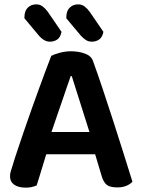

<svg xmlns="http://www.w3.org/2000/svg" viewBox="-20 -850 650 880"><path d="M416 -143H192Q181 -106 168.5 -66Q156 -26 148 0Q138 4 126.5 7Q115 10 98 10Q64 10 45 -3.5Q26 -17 26 -42Q26 -54 29.5 -65.5Q33 -77 38 -92Q46 -120 59.5 -159.5Q73 -199 88.5 -245.5Q104 -292 122 -341.5Q140 -391 156.5 -437.5Q173 -484 188.5 -524.5Q204 -565 215 -594Q228 -601 253.5 -608Q279 -615 305 -615Q340 -615 369 -604.5Q398 -594 406 -571Q426 -516 450 -444.5Q474 -373 498.5 -297Q523 -221 546 -148Q569 -75 587 -17Q577 -6 559.5 1.5Q542 9 518 9Q483 9 468.5 -3.5Q454 -16 446 -43ZM304 -501Q295 -476 284.5 -445Q274 -414 262.5 -380.5Q251 -347 239 -312.5Q227 -278 216 -245H390L309 -501ZM92 -766V-771Q92 -800 107.5 -815Q123 -830 146 -830Q163 -830 175.5 -820.5Q188 -811 199 -796L262 -704Q257 -679 242.5 -669Q228 -659 209 -659Q194 -659 181 -667Q168 -675 159 -686ZM284 -766V-771Q284 -800 299.5 -815Q315 -830 338 -830Q355 -830 367.5 -820.5Q380 -811 391 -796L454 -704Q449 -679 434.5 -669Q420 -659 401 -659Q385 -659 373 -667Q361 -675 351 -686Z"/></svg>

Font: Baloo Thambi 2 SemiBold
Style: Regular
Weight: 600
Designer: Aadarsh Rajan and Ek Type
Foundry: Ek Type
Version: Version 1.640;hotconv 1.0.111;makeotfexe 2.5.65597; ttfautoh